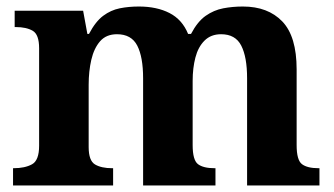

<svg xmlns="http://www.w3.org/2000/svg" viewBox="-20 -569 1026 589"><path d="M20 0V-53H22Q56.4 -53 78.2 -65Q100 -76.9 100 -122V-420.9Q100 -463 80.5 -474.5Q61 -486 28 -486H25V-536H235L248 -465H253Q273 -503 296.5 -520.5Q320 -538 347.3 -543.5Q374.6 -549 406 -549Q461 -549 500 -529Q539 -509 557 -465H566Q586 -503 611 -520.5Q636 -538 664.8 -543.5Q693.6 -549 725 -549Q802 -549 846 -503.2Q890 -457.4 890 -356V-123.8Q890 -77.6 906.5 -65.3Q923 -53 957 -53H960V0H738V-329Q738 -394 720.1 -429Q702.3 -464 658.2 -464Q627 -464 607.4 -444.4Q587.8 -424.9 579.4 -392.4Q571 -360 571 -321V-124Q571 -77.7 587.5 -65.3Q604 -53 638 -53H641V0H419V-329Q419 -394 401.1 -429Q383.1 -464 338.8 -464Q306 -464 287.1 -442.5Q268.3 -420.9 260.1 -385.5Q252 -350.1 252 -309V-118Q252 -76 271.5 -64.5Q291 -53 324 -53H327V0Z"/></svg>

Font: Noto Serif NP Hmong
Style: Regular
Weight: 400
Designer: Dalton Maag Ltd
Foundry: Dalton Maag Ltd
Version: Version 1.001